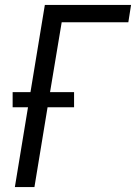

<svg xmlns="http://www.w3.org/2000/svg" viewBox="-20 -755 549 775"><path d="M40 0 93 -322H31V-383H103L161 -735H509L498 -665H229L182 -383H279V-322H172L119 0Z"/></svg>

Font: Iosevka Term Curly
Style: Italic
Weight: 400
Italic angle: -9°
Designer: Belleve Invis
Foundry: Belleve Invis
Version: Version 32.3.0